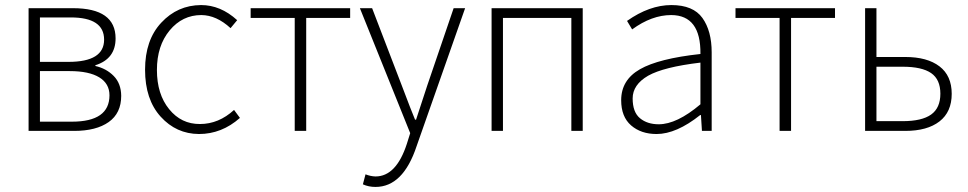

<svg xmlns="http://www.w3.org/2000/svg" viewBox="-20 -512 3788 751"><path d="M136.2 -36.1H261.2Q408.2 -36.1 408.2 -139.2Q408.2 -185.1 368.2 -209.5Q328.1 -233.9 252.9 -233.9H136.2ZM136.2 -270H248Q387.2 -270 387.2 -356.9Q387.2 -443.8 256.8 -443.8H136.2ZM91.8 0V-480H265.1Q432.1 -480 432.1 -361.8Q432.1 -281.7 353 -256.8V-253.9Q396 -244.1 424.8 -214.8Q453.6 -185.5 454.1 -137.2Q454.1 -69.3 405.3 -34.7Q356.4 0 270 0Z M758.3 12.2Q669.4 11.7 608.4 -55.7Q547.4 -123 547.4 -239.3Q547.4 -355.5 610.8 -423.3Q674.3 -491.7 766.6 -492.2Q842.8 -492.2 907.7 -433.1L881.8 -401.9Q826.7 -452.6 767.6 -453.1Q693.4 -453.1 643.6 -393.1Q593.8 -333 593.8 -238.3Q593.8 -143.6 641.6 -85Q689 -26.4 762.2 -26.9Q835.4 -26.9 895.5 -82L918.5 -50.8Q847.2 12.2 758.3 12.2Z M1132.8 0V-441.9H960.4V-480H1349.6V-441.9H1177.7V0Z M1448.7 219.2Q1421.9 219.2 1399.4 209L1409.7 169.9Q1429.7 177.7 1448.7 178.2Q1529.8 178.2 1571.3 50.8L1584.5 8.8L1387.7 -480H1435.5L1551.3 -178.2Q1589.4 -77.1 1603.5 -43.9H1607.4Q1612.3 -58.1 1651.4 -178.2L1754.4 -480H1799.3L1609.4 60.1Q1556.6 219.2 1448.7 219.2Z M1902.8 0V-480H2259.3V0H2214.8V-441.9H1947.3V0Z M2556.6 -25.9Q2627.4 -25.9 2719.7 -104V-267.1Q2575.7 -250 2515.1 -215.8Q2454.6 -180.7 2454.6 -127Q2454.6 -73.2 2483.2 -49.6Q2511.7 -25.9 2556.6 -25.9ZM2548.3 12.2Q2487.3 12.2 2448.5 -21.5Q2409.7 -55.2 2409.7 -120.1Q2409.7 -199.2 2483.2 -241.2Q2556.6 -283.2 2719.7 -300.8Q2721.7 -452.6 2605.5 -453.1Q2529.3 -453.1 2452.6 -397L2432.6 -430.2Q2520.5 -492.2 2606 -492.2Q2691.4 -492.2 2727.5 -441.7Q2763.7 -391.1 2763.7 -307.1V0H2725.6L2721.7 -62H2718.8Q2625.5 12.2 2548.3 12.2Z M3029.3 0V-441.9H2856.9V-480H3246.1V-441.9H3074.2V0Z M3408.2 -38.1H3510.7Q3585.9 -38.1 3622.1 -64Q3658.2 -89.8 3658.2 -145.5Q3658.2 -201.2 3622.1 -226.1Q3585.9 -251 3510.7 -251H3408.2ZM3363.8 0V-480H3408.2V-289.1H3521Q3606.9 -289.1 3654.8 -252.4Q3702.6 -215.8 3702.6 -145Q3702.6 -74.2 3654.8 -37.1Q3606.9 0 3521 0Z"/></svg>

Font: SourceSansPro-Light
Style: Regular
Weight: 300
Designer: Paul D. Hunt
Foundry: Adobe Systems Incorporated
Version: Version 2.020;PS 2.0;hotconv 1.0.86;makeotf.lib2.5.63406